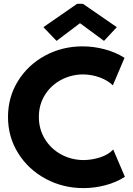

<svg xmlns="http://www.w3.org/2000/svg" viewBox="-20 -968 692 996"><path d="M21.5 -361.3Q21.5 -464.4 73.7 -548.3Q126 -632.3 214.6 -679.9Q303.2 -727.5 408.2 -727.5Q465.3 -727.5 522 -712.6Q578.6 -697.8 626 -668L565.4 -525.4Q539.6 -550.8 498 -566.2Q456.5 -581.5 410.2 -582Q349.6 -581.5 297.1 -553.7Q244.6 -525.9 213.1 -475.6Q181.6 -425.3 181.6 -361.3Q181.6 -297.9 212.9 -246.8Q244.1 -195.8 297.6 -166.7Q351.1 -137.7 415 -137.7Q458.5 -138.2 500.7 -152.1Q543 -166 567.4 -192.4L627.9 -50.8Q582 -21.5 525.6 -6.8Q469.2 7.8 413.1 7.8Q306.6 7.8 216.8 -40.5Q127 -88.9 74.2 -173.3Q21.5 -257.8 21.5 -361.3ZM205.1 -827.1 379.9 -948.2H410.2L585.9 -827.1L519.5 -755.9L396.5 -846.7H393.6L273.4 -755.9Z"/></svg>

Font: Reddit Sans Chocolate ExtraBold
Style: Regular
Weight: 800
Designer: Stephen Hutchings
Foundry: Reddit
Version: Version 1.011